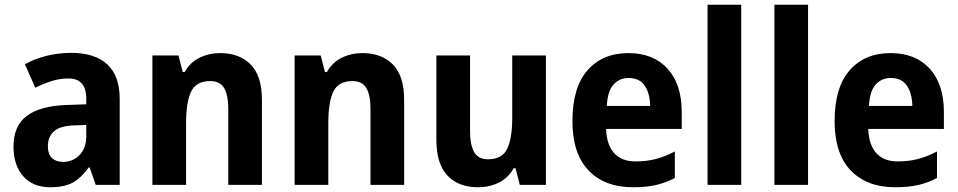

<svg xmlns="http://www.w3.org/2000/svg" viewBox="-20 -780 4041 810"><path d="M281 -557Q380 -557 432.5 -508.5Q485 -460 485 -363V0H384L358 -74H355Q323 -30 287.5 -10Q252 10 191 10Q120 10 78.5 -36Q37 -82 37 -162Q37 -249 93 -291Q149 -333 259 -337L344 -340V-364Q344 -449 268 -449Q234 -449 199.5 -438.5Q165 -428 129 -410L85 -509Q126 -532 176.5 -544.5Q227 -557 281 -557ZM293 -251Q233 -249 207.5 -226Q182 -203 182 -164Q182 -129 199.5 -113Q217 -97 246 -97Q287 -97 315.5 -126Q344 -155 344 -207V-253Z M909 -556Q990 -556 1037.5 -508Q1085 -460 1085 -358V0H943V-321Q943 -379 925.5 -408.5Q908 -438 867 -438Q808 -438 786.5 -394Q765 -350 765 -259V0H623V-546H733L751 -476H759Q782 -517 822 -536.5Q862 -556 909 -556Z M1509 -556Q1590 -556 1637.5 -508Q1685 -460 1685 -358V0H1543V-321Q1543 -379 1525.5 -408.5Q1508 -438 1467 -438Q1408 -438 1386.5 -394Q1365 -350 1365 -259V0H1223V-546H1333L1351 -476H1359Q1382 -517 1422 -536.5Q1462 -556 1509 -556Z M2283 -546V0H2173L2155 -70H2147Q2124 -29 2084 -9.5Q2044 10 1997 10Q1914 10 1867.5 -39.5Q1821 -89 1821 -190V-546H1963V-228Q1963 -168 1980.5 -138Q1998 -108 2038 -108Q2099 -108 2120 -153Q2141 -198 2141 -282V-546Z M2631 -556Q2736 -556 2796 -490.5Q2856 -425 2856 -308V-236H2537Q2539 -170 2570.5 -134.5Q2602 -99 2662 -99Q2707 -99 2746 -109Q2785 -119 2827 -141V-29Q2789 -9 2747.5 0.5Q2706 10 2651 10Q2531 10 2463 -61Q2395 -132 2395 -269Q2395 -411 2458.5 -483.5Q2522 -556 2631 -556ZM2632 -451Q2593 -451 2568 -423Q2543 -395 2540 -333H2723Q2722 -386 2700 -418.5Q2678 -451 2632 -451Z M3107 0H2965V-760H3107Z M3389 0H3247V-760H3389Z M3737 -556Q3842 -556 3902 -490.5Q3962 -425 3962 -308V-236H3643Q3645 -170 3676.5 -134.5Q3708 -99 3768 -99Q3813 -99 3852 -109Q3891 -119 3933 -141V-29Q3895 -9 3853.5 0.5Q3812 10 3757 10Q3637 10 3569 -61Q3501 -132 3501 -269Q3501 -411 3564.5 -483.5Q3628 -556 3737 -556ZM3738 -451Q3699 -451 3674 -423Q3649 -395 3646 -333H3829Q3828 -386 3806 -418.5Q3784 -451 3738 -451Z"/></svg>

Font: Noto Sans Armenian SemiCondensed
Style: Bold
Weight: 700
Width: 4
Designer: Monotype Design Team
Foundry: Monotype Imaging Inc.
Version: Version 2.008; ttfautohint (v1.8.4.7-5d5b)